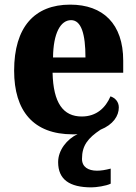

<svg xmlns="http://www.w3.org/2000/svg" viewBox="-20 -570 589 829"><path d="M375 239C395 239 438 233 458 223V158C435 164 416 167 399 167C361 167 334 151 334 116C334 58 360 26 414 -10C469 -32 493 -70 493 -106C493 -130 478 -147 457 -154C436 -105 397 -67 333 -67C253 -67 210 -125 207 -256H512V-308C512 -467 425 -550 283 -550C129 -550 41 -453 41 -265C41 -91 124 10 294 10C301 10 308 10 315 9C269 31 231 78 231 130C231 205 280 239 375 239ZM349 -322H209C210 -426 241 -483 287 -483C331 -483 349 -423 349 -322Z"/></svg>

Font: Noto Serif Tamil SemiCondensed ExtraBold
Style: Italic
Weight: 800
Width: 4
Italic angle: -12°
Designer: Indian Type Foundry, Tom Grace, and the Monotype Design Team
Foundry: Monotype Imaging Inc.
Version: Version 2.003